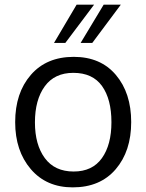

<svg xmlns="http://www.w3.org/2000/svg" viewBox="-20 -790 626 821"><path d="M382.3 -770 259.3 -606.4H210.9L307.6 -770ZM496.6 -770 374.5 -606.4H324.7L423.3 -770ZM129.4 -266.6Q129.4 -171.4 171.6 -114Q213.9 -56.6 294.9 -56.6Q375 -56.6 415.8 -113.8Q456.5 -170.9 456.5 -267.6Q456.5 -365.7 416.3 -422.1Q376 -478.5 293.5 -478.5Q213.4 -478.5 171.4 -420.9Q129.4 -363.3 129.4 -266.6ZM541 -268.1Q541 -143.6 474.6 -66.2Q408.2 11.2 291 11.2Q178.2 11.2 111.6 -66.9Q44.9 -145 44.9 -267.6Q44.9 -392.6 111.8 -469.7Q178.7 -546.9 295.4 -546.9Q410.2 -546.9 475.6 -469.5Q541 -392.1 541 -268.1Z"/></svg>

Font: Oxygen
Style: Regular
Weight: 400
Designer: Vernon Adams
Foundry: Vernon Adams
Version: Version Release 0.2.3 webfont; ttfautohint (v0.93.3-1d66) -l